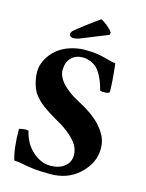

<svg xmlns="http://www.w3.org/2000/svg" viewBox="-125 -908 754 994"><g transform="rotate(15 252.0 -411.5)"><path d="M420.9 -630.9Q432.1 -535.2 432.1 -479Q424.3 -472.7 408.2 -471.7Q392.1 -470.7 381.8 -474.1Q375.5 -497.6 369.4 -514.6Q363.3 -531.7 352.3 -552.5Q341.3 -573.2 328.4 -586.2Q315.4 -599.1 295.4 -608.2Q275.4 -617.2 251 -617.2Q212.4 -617.2 189.2 -593Q166 -568.8 166 -526.9Q166 -506.8 177.5 -485.8Q189 -464.8 207 -448.2Q225.1 -431.6 242.4 -419.2Q259.8 -406.7 276.9 -397.9Q369.1 -350.6 411.1 -304.2Q436 -276.4 449.5 -248.3Q462.9 -220.2 462.9 -184.1Q462.9 -105.5 395 -44.4Q334.5 9.8 244.1 9.8Q184.1 9.8 147.2 4.9Q110.4 0 88.9 -4.9Q67.4 -9.8 45.9 -9.8Q26.9 -72.8 26.9 -174.8Q62 -183.6 77.1 -178.2Q91.8 -112.3 136.5 -72.3Q181.2 -32.2 232.9 -32.2Q278.8 -32.2 307.9 -55.2Q336.9 -78.1 336.9 -115.2Q336.9 -153.3 312.5 -183.6Q288.1 -213.9 246.1 -243.2Q235.4 -251 196.5 -272.9Q157.7 -294.9 126 -318.4Q95.2 -340.8 74.2 -369.1Q58.1 -391.1 49.8 -422.9Q41 -454.6 41 -484.9Q41 -520 59.1 -553.2Q77.1 -586.4 106 -609.9Q135.3 -633.8 175 -646Q214.8 -658.2 252 -658.2Q293 -658.2 321.8 -653.3Q350.6 -648.4 376.2 -641.1Q401.9 -633.8 420.9 -630.9ZM292 -833Q311 -824.2 329.3 -808.6Q347.7 -793 356.9 -777.8L354 -766.1L210 -708Q192.9 -701.2 174.8 -701.2Q168 -701.2 161.4 -705.6Q154.8 -710 154.8 -715.8Q154.8 -728 165 -736.8Q181.2 -751 221.9 -782Q262.7 -813 292 -833Z"/></g></svg>

Font: Linux Libertine G
Style: Bold
Weight: 700
Designer: Philipp H. Poll
Foundry: Philipp H. Poll
Version: Version 5.0.3